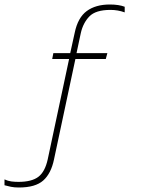

<svg xmlns="http://www.w3.org/2000/svg" viewBox="-95 -710 634 853"><path d="M-11 123Q-31 123 -46 120Q-61 117 -75 113V87Q-60 94 -45 96Q-30 98 -13 98Q46 98 75.5 75.5Q105 53 117 -2L212 -448H137L142 -474H217L237 -565Q251 -632 290.5 -661Q330 -690 393 -690Q413 -690 429.5 -687.5Q446 -685 459 -680V-655Q429 -666 396 -666Q330 -666 302 -637Q274 -608 264 -563L245 -474H382L375 -448H240L145 -2Q132 61 97 92Q62 123 -11 123Z"/></svg>

Font: Kanit Thin
Style: Regular
Weight: 250
Designer: Katatrad Team
Foundry: CadsonDemak
Version: Version 2.000; ttfautohint (v1.8.3)